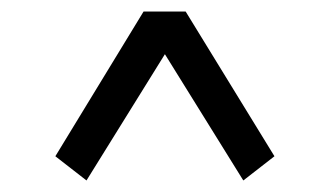

<svg xmlns="http://www.w3.org/2000/svg" viewBox="-20 -510 570 333"><path d="M402 -197 266 -416 130 -197 76 -239 229 -490H302L456 -239Z"/></svg>

Font: Source Serif Pro Semibold
Style: Regular
Weight: 600
Designer: Frank Grießhammer
Foundry: Adobe Systems Incorporated
Version: Version 1.014;PS Version 1.0;hotconv 1.0.73;makeotf.lib2.5.5